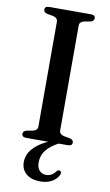

<svg xmlns="http://www.w3.org/2000/svg" viewBox="-100 -749 579 1011"><g transform="rotate(10 190.0 -243.5)"><path d="M243 -18.5 253.5 -1Q209 22.5 187.2 50.5Q165.5 78.5 165.5 115Q165.5 144.5 179.5 159.2Q193.5 174 215 174Q230.5 174 243.8 166.5Q257 159 265.5 146Q269.5 141.5 273 139.5Q276.5 137.5 282 139Q286.5 140 289.8 144.8Q293 149.5 289.5 158Q282.5 179 256.5 196Q230.5 213 191 213Q142.5 213 115.2 189.8Q88 166.5 88 127Q88 97.5 104.2 71.5Q120.5 45.5 154.5 22.8Q188.5 0 243 -18.5ZM248 -70Q248 -59.5 254.2 -53Q260.5 -46.5 272.5 -43.5L306 -37.5Q324.5 -32.5 324.5 -17.5Q324.5 -9.5 318.8 -4.8Q313 0 300.5 0H79Q67 0 61 -4.8Q55 -9.5 55 -17.5Q55 -32.5 73.5 -37.5L107 -43.5Q119 -46.5 125.2 -53Q131.5 -59.5 131.5 -70V-630Q131.5 -640.5 125.2 -647Q119 -653.5 107 -656.5L73.5 -662.5Q55 -667.5 55 -682.5Q55 -691 61 -695.5Q67 -700 79 -700H300.5Q313 -700 318.8 -695.5Q324.5 -691 324.5 -682.5Q324.5 -667.5 306 -662.5L272.5 -656.5Q260.5 -653.5 254.2 -647Q248 -640.5 248 -630Z"/></g></svg>

Font: Fraunces 18pt
Style: Regular
Weight: 400
Version: Version 1.000;[b76b70a41]